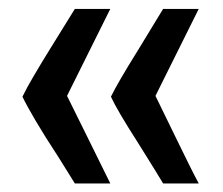

<svg xmlns="http://www.w3.org/2000/svg" viewBox="-20 -457 513 442"><path d="M355.5 -34.7Q350.6 -43 336.2 -66.4Q321.8 -89.8 297.9 -127.9Q249 -204.1 235.4 -234.4Q242.7 -249.5 258.5 -276.9Q274.4 -304.2 298.8 -343.3L355.5 -436.5H437.5L337.9 -236.3L383.8 -142.1Q421.9 -63.5 437.5 -34.7ZM152.3 -34.7 114.3 -95.7Q82 -145 61.5 -179.9Q41 -214.8 31.7 -234.4Q41 -253.9 57.4 -281.7Q73.7 -309.6 96.7 -346.7L152.3 -436.5H233.9L134.3 -236.3L182.6 -138.7L233.9 -34.7Z"/></svg>

Font: Sancreek
Style: Regular
Weight: 400
Designer: Vernon Adams
Foundry: Vernon Adams
Version: Version 1.100; ttfautohint (v1.8.4.7-5d5b)